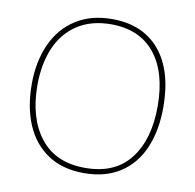

<svg xmlns="http://www.w3.org/2000/svg" viewBox="-81 -808 917 901"><g transform="rotate(10 377.0 -357.5)"><path d="M376 10Q274 10 204 -36.5Q134 -83 98.5 -166Q63 -249 63 -359Q63 -467 100.5 -550Q138 -633 210 -679Q282 -725 382 -725Q529 -725 609.5 -629Q690 -533 690 -358Q690 -249 655 -166Q620 -83 549.5 -36.5Q479 10 376 10ZM377 -15Q519 -15 591 -107.5Q663 -200 663 -358Q663 -521 590 -610.5Q517 -700 382 -700Q287 -700 221 -656.5Q155 -613 122.5 -536Q90 -459 90 -359Q90 -203 163 -109Q236 -15 377 -15Z"/></g></svg>

Font: Noto Sans UI Thin
Style: Regular
Weight: 250
Designer: Monotype Design Team
Foundry: Monotype Imaging Inc.
Version: Version 1.001